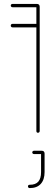

<svg xmlns="http://www.w3.org/2000/svg" viewBox="-20 -679 276 982"><path d="M44 -642Q40 -642 37.5 -644.5Q35 -647 35 -651Q35 -654 37.5 -656.5Q40 -659 44 -659H168Q183 -659 183 -644V-9Q183 -5 180.5 -2.5Q178 0 174 0Q170 0 168 -2.5Q166 -5 166 -9V-642ZM44 -539Q40 -539 37.5 -541.5Q35 -544 35 -548Q35 -552 37.5 -554.5Q40 -557 44 -557H174Q178 -557 180.5 -554.5Q183 -552 183 -548Q183 -544 180.5 -541.5Q178 -539 174 -539ZM132 283Q128 283 125.5 280.5Q123 278 123 274Q123 270 125.5 268Q128 266 132 266Q162 266 176 250Q190 234 190 201V109H154Q150 109 147.5 106.5Q145 104 145 100Q145 97 147.5 94.5Q150 92 154 92H193Q208 92 208 107V201Q208 240 188.5 261.5Q169 283 132 283Z"/></svg>

Font: Libertine-Super Thin
Style: Regular
Weight: 100
Designer: Bastien Sozeau
Foundry: NBR — Bastien Sozeau
Version: Version 2.003;gftools[0.9.33]